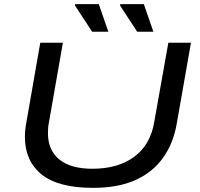

<svg xmlns="http://www.w3.org/2000/svg" viewBox="-20 -893 964 925"><path d="M429 12Q260 12 180 -53Q100 -118 100 -233Q100 -251 102 -270Q104 -289 108 -309L174 -687H283L216 -305Q213 -291 212 -277.5Q211 -264 211 -252Q211 -169 266 -124.5Q321 -80 425 -80Q549 -80 627 -138Q705 -196 723 -305L791 -687H900L832 -300Q816 -204 766 -133.5Q716 -63 632.5 -25.5Q549 12 429 12ZM424 -740 341 -867 342 -873H456L502 -740ZM641 -740 558 -867 560 -873H673L719 -740Z"/></svg>

Font: Archivo Expanded
Style: Italic
Weight: 400
Width: 7
Italic angle: -10°
Designer: Hector Gatti
Foundry: Omnibus-Type
Version: Version 2.001